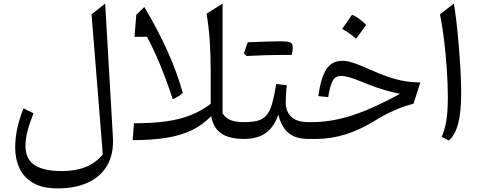

<svg xmlns="http://www.w3.org/2000/svg" viewBox="-20 -772 2679 1067"><path d="M564.5 -752 607.4 -10.7Q612.8 83 576.2 146.5Q539.6 210 469 242.4Q398.4 274.9 300.3 274.9Q215.3 274.9 163.3 244.1Q111.3 213.4 87.9 162.1Q64.5 110.8 64.5 49.8Q64.5 -8.3 76.9 -63Q89.4 -117.7 110.8 -169.9L166 -142.6Q144 -86.4 132.8 -43.2Q121.6 0 121.6 38.1Q121.6 111.8 172.1 145.3Q222.7 178.7 323.7 178.7Q399.4 178.7 455.6 156.2Q511.7 133.8 551.3 86.4L488.8 -692.4Z M1216.8 -752V-142.6Q1233.9 -115.7 1261.5 -104.5Q1289.1 -93.3 1336.9 -93.3H1337.4V0H1336.9Q1251.5 0 1207.5 -32Q1163.6 -64 1153.8 -127Q1107.4 -78.6 1047.6 -49.3Q987.8 -20 907.2 -6.6Q826.7 6.8 717.3 6.8L724.6 -86.9Q825.7 -86.9 901.9 -97.4Q978 -107.9 1038.3 -131.6Q1098.6 -155.3 1150.9 -194.8V-378.4Q1150.9 -469.7 1145.3 -549.1Q1139.6 -628.4 1127.9 -695.8ZM782.2 -732.9Q863.8 -594.7 915 -478.5Q966.3 -362.3 996.1 -254.9Q973.6 -236.3 940.4 -220.2Q916.5 -291.5 894.5 -349.6Q872.6 -407.7 849.1 -460.4Q825.7 -513.2 796.9 -567.9L727.5 -566.9L737.3 -689.9Z M1550.3 -466.8Q1464.4 -466.8 1350.6 -460.9Q1345.2 -466.8 1335.4 -475.6Q1340.8 -491.7 1346.4 -506.8Q1352.1 -522 1356.9 -537.1Q1489.3 -542.5 1535.9 -542.5Q1582.5 -542.5 1594.7 -535.2Q1606.9 -527.8 1606.9 -507.6Q1606.9 -487.3 1601.1 -466.8ZM1337.4 0Q1321.3 0 1321.3 -32.7V-60.5Q1321.3 -93.3 1337.4 -93.3Q1384.3 -93.3 1414.1 -101.8Q1443.8 -110.4 1462.4 -133.1Q1481 -155.8 1492.7 -197.5Q1504.4 -239.3 1515.1 -305.2L1573.7 -298.3Q1567.9 -242.7 1567.9 -203.1Q1567.9 -152.3 1598.9 -122.8Q1629.9 -93.3 1693.4 -93.3H1693.8V0H1693.4Q1622.6 0 1583 -33.2Q1543.5 -66.4 1526.9 -135.3Q1503.9 -67.4 1457.8 -33.7Q1411.6 0 1337.4 0Z M1881.8 -434.1Q1907.7 -434.1 1940.9 -423.6Q1974.1 -413.1 2030.8 -387.7Q2091.8 -360.4 2139.4 -344.2Q2187 -328.1 2229.5 -321Q2272 -314 2315.9 -314L2277.8 -195.3Q2227.1 -183.1 2173.6 -159.7Q2120.1 -136.2 2066.9 -103.5Q1982.4 -50.8 1900.9 -25.4Q1819.3 0 1738.3 0H1693.8Q1677.7 0 1677.7 -32.7V-60.5Q1677.7 -93.3 1693.8 -93.3H1711.9Q1783.7 -93.3 1856.9 -108.9Q1930.2 -124.5 2014.4 -159.2Q2098.6 -193.8 2203.1 -250.5Q2166 -258.3 2133.8 -267.1Q2101.6 -275.9 2066.9 -288.1Q2032.2 -300.3 1987.3 -318.8Q1941.9 -337.4 1917 -343.8Q1892.1 -350.1 1876.5 -350.1Q1845.2 -350.1 1830.3 -325.7Q1815.4 -301.3 1803.7 -232.4L1749 -237.8Q1763.2 -342.3 1794.4 -388.2Q1825.7 -434.1 1881.8 -434.1ZM1936 -689.9Q1971.2 -676.8 2014.6 -634.3Q2001 -614.7 1987.3 -595.7Q1973.6 -576.7 1959 -556.6Q1925.3 -587.4 1881.3 -611.3Q1895.5 -631.3 1908.9 -650.4Q1922.4 -669.4 1936 -689.9Z M2502 -752Q2509.3 -713.9 2516.4 -651.9Q2523.4 -589.8 2529.5 -518.1Q2535.6 -446.3 2539.3 -377.2Q2543 -308.1 2543 -255.9Q2543 -149.4 2525.9 -84.5Q2508.8 -19.5 2474.1 8.8L2434.6 -11.7Q2453.1 -54.7 2460.9 -104.2Q2468.8 -153.8 2468.8 -231.9Q2468.8 -303.7 2463.1 -386.5Q2457.5 -469.2 2447.8 -549.3Q2438 -629.4 2425.3 -692.4Z"/></svg>

Font: Pinar-DS2-FD Regular
Style: Regular
Weight: 400
Designer: Amin Abedi
Version: Version 2.000